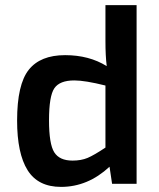

<svg xmlns="http://www.w3.org/2000/svg" viewBox="-20 -720 623 752"><path d="M515 -700V0H419L409 -67Q324 12 219 12Q129 12 88 -53.5Q47 -119 47 -248Q47 -389 92.5 -446.5Q138 -504 235 -504Q329 -504 398 -461Q393 -501 393 -559V-700ZM393 -142V-385Q313 -405 271 -405Q214 -405 193 -374.5Q172 -344 172 -249Q172 -156 192.5 -123.5Q213 -91 264 -91Q298 -91 323 -101.5Q348 -112 393 -142Z"/></svg>

Font: Exo 2.0 Semi Bold
Style: Regular
Weight: 600
Designer: Natanael Gama
Version: Version 1.001;PS 001.001;hotconv 1.0.70;makeotf.lib2.5.58329